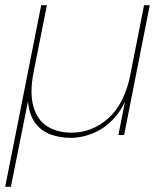

<svg xmlns="http://www.w3.org/2000/svg" viewBox="-24 -521 634 741"><path d="M455 0H433L532 -501H554ZM18 200H-4L135 -501H157L106 -244Q90 -164 104.5 -111.5Q119 -59 157.5 -34Q196 -9 252 -9Q331 -9 393.5 -64Q456 -119 480 -235H482V-199Q465 -125 428 -78.5Q391 -32 343.5 -10.5Q296 11 248 11Q209 11 173 -1.5Q137 -14 113 -45Q89 -76 84 -130Z"/></svg>

Font: Albert Sans Thin
Style: Italic
Weight: 250
Italic angle: -11.25°
Designer: Andreas Rasmussen
Foundry: a.Foundry
Version: Version 1.025